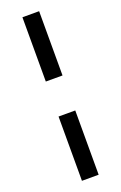

<svg xmlns="http://www.w3.org/2000/svg" viewBox="-176 -828 647 1026"><g transform="rotate(-20 147.5 -315.0)"><path d="M195 150H100V-215.5H195ZM195 -414.5H100V-780H195Z"/></g></svg>

Font: Mohave Medium
Style: Regular
Weight: 500
Designer: Gumpita Rahayu
Foundry: Tokotype
Version: Version 2.003